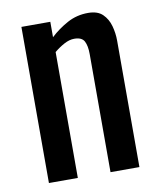

<svg xmlns="http://www.w3.org/2000/svg" viewBox="-71 -643 580 700"><g transform="rotate(-10 219.5 -293.0)"><path d="M54 0V-578H161V-521Q190 -548 225 -567Q260 -586 302 -586Q337 -586 355.5 -568Q374 -550 381.5 -523Q389 -496 389 -468V0H282V-437Q282 -468 273 -485Q264 -502 236 -502Q218 -502 198.5 -491.5Q179 -481 161 -466V0Z"/></g></svg>

Font: Oswald
Style: Regular
Weight: 400
Designer: Vernon Adams
Foundry: Vernon Adams
Version: Version 4.103; ttfautohint (v1.8.3)